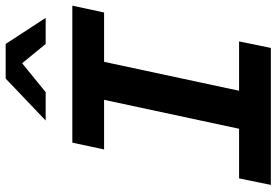

<svg xmlns="http://www.w3.org/2000/svg" viewBox="-169 -806 975 677"><g transform="rotate(-90 318.5 -467.5)"><path d="M5 0 28 -112H203L305 -588H130L154 -700H637L613 -588H439L337 -112H511L488 0ZM232 -794 380 -935H502L594 -794H502L434 -877L332 -794Z"/></g></svg>

Font: Red Hat Mono SemiBold
Style: Italic
Weight: 600
Italic angle: -12°
Monospace: yes
Designer: Pentagram, MCKL
Foundry: MCKL
Version: Version 1.030